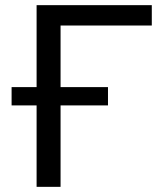

<svg xmlns="http://www.w3.org/2000/svg" viewBox="-20 -725 623 745"><path d="M122 0V-316H25V-387H122V-705H569V-626H215V-387H399V-316H215V0Z"/></svg>

Font: Nunito Sans Medium
Style: Regular
Weight: 500
Designer: Vernon Adams
Foundry: Vernon Adams
Version: Version 3.101; ttfautohint (v1.8.4.7-5d5b);gftools[0.9.27]